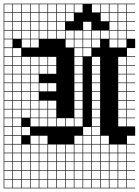

<svg xmlns="http://www.w3.org/2000/svg" viewBox="-20 -785 754 1043"><path d="M0 238.1V-765.1H714.3V-761.9H669.8V-717.5H714.3V-714.3H669.8V-669.8H714.3V-666.7H669.8V-622.2H714.3V-619H669.8V-574.6H714.3V-523.8H669.8V-479.4H714.3V-476.2H669.8V-431.7H714.3V-428.6H669.8V-384.1H714.3V-381H669.8V-336.5H714.3V-333.3H669.8V-288.9H714.3V-285.7H669.8V-241.3H714.3V-238.1H669.8V-193.7H714.3V-190.5H669.8V-146H714.3V-142.9H669.8V-98.4H714.3V-47.6H669.8V-3.2H714.3V0H669.8V44.4H714.3V47.6H669.8V92.1H714.3V95.2H669.8V139.7H714.3V142.9H669.8V187.3H714.3V190.5H669.8V234.9H714.3V238.1ZM622.2 -717.5H666.7V-761.9H622.2ZM574.6 -717.5H619V-761.9H574.6ZM527 -717.5H571.4V-761.9H527ZM479.4 -717.5H523.8V-761.9H479.4ZM384.1 -717.5H428.6V-761.9H384.1ZM336.5 -717.5H381V-761.9H336.5ZM288.9 -717.5H333.3V-761.9H288.9ZM241.3 -717.5H285.7V-761.9H241.3ZM193.7 -717.5H238.1V-761.9H193.7ZM146 -717.5H190.5V-761.9H146ZM98.4 -717.5H142.9V-761.9H98.4ZM3.2 -717.5H47.6V-761.9H3.2ZM50.8 -717.5H95.2V-761.9H50.8ZM622.2 -669.8H666.7V-714.3H622.2ZM574.6 -669.8H619V-714.3H574.6ZM527 -669.8H571.4V-714.3H527ZM336.5 -669.8H381V-714.3H336.5ZM288.9 -669.8H333.3V-714.3H288.9ZM241.3 -669.8H285.7V-714.3H241.3ZM193.7 -669.8H238.1V-714.3H193.7ZM146 -669.8H190.5V-714.3H146ZM3.2 -669.8H47.6V-714.3H3.2ZM98.4 -669.8H142.9V-714.3H98.4ZM50.8 -669.8H95.2V-714.3H50.8ZM241.3 -622.2H285.7V-666.7H241.3ZM574.6 -622.2H619V-666.7H574.6ZM3.2 -622.2H47.6V-666.7H3.2ZM98.4 -622.2H142.9V-666.7H98.4ZM146 -622.2H190.5V-666.7H146ZM193.7 -622.2H238.1V-666.7H193.7ZM622.2 -622.2H666.7V-666.7H622.2ZM50.8 -622.2H95.2V-666.7H50.8ZM288.9 -622.2H333.3V-666.7H288.9ZM431.7 -622.2H476.2V-666.7H431.7ZM431.7 -574.6H476.2V-619H431.7ZM50.8 -574.6H95.2V-619H50.8ZM622.2 -574.6H666.7V-619H622.2ZM288.9 -574.6H333.3V-619H288.9ZM241.3 -574.6H285.7V-619H241.3ZM336.5 -574.6H381V-619H336.5ZM193.7 -574.6H238.1V-619H193.7ZM479.4 -574.6H523.8V-619H479.4ZM527 -574.6H571.4V-619H527ZM3.2 -574.6H47.6V-619H3.2ZM384.1 -574.6H428.6V-619H384.1ZM146 -574.6H190.5V-619H146ZM98.4 -574.6H142.9V-619H98.4ZM574.6 -574.6H619V-619H574.6ZM431.7 -527H476.2V-571.4H431.7ZM336.5 -527H381V-571.4H336.5ZM622.2 -527H666.7V-571.4H622.2ZM479.4 -527H523.8V-571.4H479.4ZM574.6 -527H619V-571.4H574.6ZM98.4 -527H142.9V-571.4H98.4ZM384.1 -527H428.6V-571.4H384.1ZM146 -527H190.5V-571.4H146ZM47.6 -571.4H3.2V-527H47.6ZM50.8 -479.4H95.2V-523.8H50.8ZM431.7 -479.4H476.2V-523.8H431.7ZM3.2 -479.4H47.6V-523.8H3.2ZM384.1 -479.4H428.6V-523.8H384.1ZM384.1 -431.7H428.6V-476.2H384.1ZM622.2 -431.7H666.7V-476.2H622.2ZM241.3 -431.7H285.7V-476.2H241.3ZM50.8 -431.7H95.2V-476.2H50.8ZM146 -431.7H190.5V-476.2H146ZM98.4 -431.7H142.9V-476.2H98.4ZM479.4 -431.7H523.8V-476.2H479.4ZM3.2 -431.7H47.6V-476.2H3.2ZM193.7 -431.7H238.1V-476.2H193.7ZM384.1 -384.1H428.6V-428.6H384.1ZM622.2 -384.1H666.7V-428.6H622.2ZM241.3 -384.1H285.7V-428.6H241.3ZM146 -384.1H190.5V-428.6H146ZM98.4 -384.1H142.9V-428.6H98.4ZM479.4 -384.1H523.8V-428.6H479.4ZM3.2 -384.1H47.6V-428.6H3.2ZM50.8 -384.1H95.2V-428.6H50.8ZM193.7 -384.1H238.1V-428.6H193.7ZM3.2 -336.5H47.6V-381H3.2ZM384.1 -336.5H428.6V-381H384.1ZM146 -336.5H190.5V-381H146ZM479.4 -336.5H523.8V-381H479.4ZM98.4 -336.5H142.9V-381H98.4ZM622.2 -336.5H666.7V-381H622.2ZM50.8 -336.5H95.2V-381H50.8ZM241.3 -288.9H285.7V-333.3H241.3ZM193.7 -288.9H238.1V-333.3H193.7ZM50.8 -288.9H95.2V-333.3H50.8ZM622.2 -288.9H666.7V-333.3H622.2ZM98.4 -288.9H142.9V-333.3H98.4ZM479.4 -288.9H523.8V-333.3H479.4ZM146 -288.9H190.5V-333.3H146ZM384.1 -288.9H428.6V-333.3H384.1ZM3.2 -288.9H47.6V-333.3H3.2ZM50.8 -241.3H95.2V-285.7H50.8ZM384.1 -241.3H428.6V-285.7H384.1ZM98.4 -241.3H142.9V-285.7H98.4ZM622.2 -241.3H666.7V-285.7H622.2ZM3.2 -241.3H47.6V-285.7H3.2ZM146 -241.3H190.5V-285.7H146ZM479.4 -241.3H523.8V-285.7H479.4ZM50.8 -193.7H95.2V-238.1H50.8ZM384.1 -193.7H428.6V-238.1H384.1ZM98.4 -193.7H142.9V-238.1H98.4ZM3.2 -193.7H47.6V-238.1H3.2ZM241.3 -193.7H285.7V-238.1H241.3ZM146 -193.7H190.5V-238.1H146ZM622.2 -193.7H666.7V-238.1H622.2ZM479.4 -193.7H523.8V-238.1H479.4ZM193.7 -193.7H238.1V-238.1H193.7ZM622.2 -146H666.7V-190.5H622.2ZM3.2 -146H47.6V-190.5H3.2ZM146 -146H190.5V-190.5H146ZM384.1 -146H428.6V-190.5H384.1ZM479.4 -146H523.8V-190.5H479.4ZM50.8 -146H95.2V-190.5H50.8ZM241.3 -146H285.7V-190.5H241.3ZM98.4 -146H142.9V-190.5H98.4ZM193.7 -146H238.1V-190.5H193.7ZM193.7 -98.4H238.1V-142.9H193.7ZM622.2 -98.4H666.7V-142.9H622.2ZM336.5 -98.4H381V-142.9H336.5ZM241.3 -98.4H285.7V-142.9H241.3ZM479.4 -98.4H523.8V-142.9H479.4ZM3.2 -98.4H47.6V-142.9H3.2ZM50.8 -98.4H95.2V-142.9H50.8ZM384.1 -98.4H428.6V-142.9H384.1ZM288.9 -98.4H333.3V-142.9H288.9ZM146 -98.4H190.5V-142.9H146ZM431.7 -50.8H476.2V-95.2H431.7ZM98.4 -50.8H142.9V-95.2H98.4ZM3.2 -50.8H47.6V-95.2H3.2ZM50.8 -50.8H95.2V-95.2H50.8ZM479.4 -50.8H523.8V-95.2H479.4ZM193.7 -3.2H238.1V-47.6H193.7ZM431.7 -3.2H476.2V-47.6H431.7ZM50.8 -3.2H95.2V-47.6H50.8ZM384.1 -3.2H428.6V-47.6H384.1ZM3.2 -3.2H47.6V-47.6H3.2ZM527 -3.2H571.4V-47.6H527ZM479.4 -3.2H523.8V-47.6H479.4ZM146 -3.2H190.5V-47.6H146ZM384.1 44.4H428.6V0H384.1ZM98.4 44.4H142.9V0H98.4ZM622.2 44.4H666.7V0H622.2ZM431.7 44.4H476.2V0H431.7ZM146 44.4H190.5V0H146ZM336.5 44.4H381V0H336.5ZM574.6 44.4H619V0H574.6ZM50.8 44.4H95.2V0H50.8ZM3.2 44.4H47.6V0H3.2ZM527 44.4H571.4V0H527ZM479.4 44.4H523.8V0H479.4ZM288.9 44.4H333.3V0H288.9ZM193.7 44.4H238.1V0H193.7ZM241.3 44.4H285.7V0H241.3ZM384.1 92.1H428.6V47.6H384.1ZM98.4 92.1H142.9V47.6H98.4ZM622.2 92.1H666.7V47.6H622.2ZM146 92.1H190.5V47.6H146ZM431.7 92.1H476.2V47.6H431.7ZM336.5 92.1H381V47.6H336.5ZM574.6 92.1H619V47.6H574.6ZM3.2 92.1H47.6V47.6H3.2ZM479.4 92.1H523.8V47.6H479.4ZM288.9 92.1H333.3V47.6H288.9ZM527 92.1H571.4V47.6H527ZM193.7 92.1H238.1V47.6H193.7ZM50.8 92.1H95.2V47.6H50.8ZM241.3 92.1H285.7V47.6H241.3ZM241.3 139.7H285.7V95.2H241.3ZM431.7 139.7H476.2V95.2H431.7ZM50.8 139.7H95.2V95.2H50.8ZM98.4 139.7H142.9V95.2H98.4ZM384.1 139.7H428.6V95.2H384.1ZM146 139.7H190.5V95.2H146ZM622.2 139.7H666.7V95.2H622.2ZM527 139.7H571.4V95.2H527ZM288.9 139.7H333.3V95.2H288.9ZM479.4 139.7H523.8V95.2H479.4ZM193.7 139.7H238.1V95.2H193.7ZM3.2 139.7H47.6V95.2H3.2ZM336.5 139.7H381V95.2H336.5ZM574.6 139.7H619V95.2H574.6ZM241.3 187.3H285.7V142.9H241.3ZM574.6 187.3H619V142.9H574.6ZM336.5 187.3H381V142.9H336.5ZM479.4 187.3H523.8V142.9H479.4ZM193.7 187.3H238.1V142.9H193.7ZM3.2 187.3H47.6V142.9H3.2ZM622.2 187.3H666.7V142.9H622.2ZM527 187.3H571.4V142.9H527ZM431.7 187.3H476.2V142.9H431.7ZM146 187.3H190.5V142.9H146ZM384.1 187.3H428.6V142.9H384.1ZM288.9 187.3H333.3V142.9H288.9ZM98.4 187.3H142.9V142.9H98.4ZM50.8 187.3H95.2V142.9H50.8ZM479.4 234.9H523.8V190.5H479.4ZM193.7 234.9H238.1V190.5H193.7ZM384.1 234.9H428.6V190.5H384.1ZM574.6 234.9H619V190.5H574.6ZM622.2 234.9H666.7V190.5H622.2ZM431.7 234.9H476.2V190.5H431.7ZM527 234.9H571.4V190.5H527ZM146 234.9H190.5V190.5H146ZM50.8 234.9H95.2V190.5H50.8ZM288.9 234.9H333.3V190.5H288.9ZM98.4 234.9H142.9V190.5H98.4ZM241.3 234.9H285.7V190.5H241.3ZM3.2 234.9H47.6V190.5H3.2ZM336.5 234.9H381V190.5H336.5Z"/></svg>

Font: Jacquard 12 Charted
Style: Regular
Weight: 400
Designer: Sarah Cadigan-Fried
Version: Version 1.000